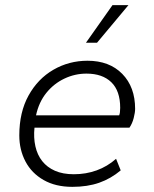

<svg xmlns="http://www.w3.org/2000/svg" viewBox="-20 -716 600 746"><path d="M261 10Q196 10 149.5 -16.5Q103 -43 79 -88.5Q55 -134 55 -190Q55 -280 91 -345Q127 -410 187.5 -445Q248 -480 320 -480Q405 -480 455 -429Q505 -378 505 -293Q505 -279 499.5 -257.5Q494 -236 483 -220H114Q110 -181 117.5 -147.5Q125 -114 144 -90Q163 -66 193.5 -52.5Q224 -39 267 -39Q314 -39 355.5 -54Q397 -69 431 -99L449 -54Q411 -22 365.5 -6Q320 10 261 10ZM120 -268H443Q447 -277 447 -297Q447 -363 412.5 -396.5Q378 -430 316 -430Q271 -430 230 -410.5Q189 -391 160 -355Q131 -319 120 -268ZM314 -550 417 -696H479L357 -550Z"/></svg>

Font: Gantari Light
Style: Italic
Weight: 300
Italic angle: -10°
Version: Version 1.000